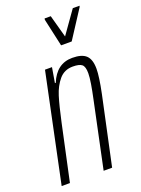

<svg xmlns="http://www.w3.org/2000/svg" viewBox="-140 -787 626 851"><g transform="rotate(-20 173.0 -362.0)"><path d="M106 -510H139L127 -439H131Q163 -518 237 -518Q282 -518 302 -499Q322 -480 322 -436Q322 -399 306 -322L237 0H197L263 -313Q271 -350 276 -380.5Q281 -411 281 -430Q281 -461 269 -471Q257 -481 226 -481Q186 -481 161.5 -452Q137 -423 124 -381Q111 -339 95 -265L38 0H-1ZM210 -587 181 -718 182 -724H211L240 -618L315 -724H347L345 -718L260 -587Z"/></g></svg>

Font: Saira Ultra Condensed ExLight
Style: Italic
Weight: 200
Width: 1
Italic angle: -12°
Designer: Hector Gatti with collaboration of the Omnibus-Type team
Foundry: Omnibus-Type
Version: Version 1.001; ttfautohint (v1.8)